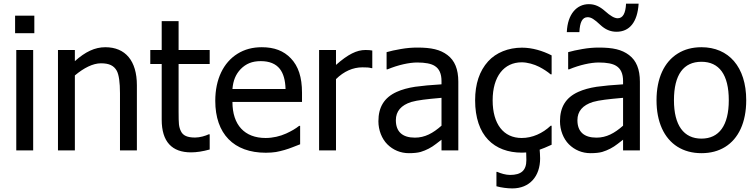

<svg xmlns="http://www.w3.org/2000/svg" viewBox="-20 -817 4102 1043"><path d="M166.5 -731.9H62V-636.7H166.5ZM160.2 -545.4H68.4V0H160.2Z M723.6 -354C723.6 -486.8 661.1 -560.5 552.2 -560.5C495.1 -560.5 443.4 -535.6 386.7 -484.9V-545.4H294.9V0H386.7V-407.2C435.5 -448.2 484.9 -473.1 528.3 -473.1C573.7 -473.1 598.6 -460.4 614.3 -432.6C626 -410.6 631.8 -369.6 631.8 -310.5V0H723.6Z M1017.6 10.7C1048.3 10.7 1082 5.4 1119.1 -4.9V-87.4H1113.8C1096.7 -79.1 1065.9 -69.8 1040 -69.8C997.6 -69.8 974.1 -80.6 962.9 -104C957 -115.7 953.6 -128.4 952.1 -141.6C950.7 -154.8 950.2 -177.2 950.2 -210V-469.2H1119.1V-545.4H950.2V-702.1H858.4V-545.4H796.4V-469.2H858.4V-167C858.4 -46.4 914.6 10.7 1017.6 10.7Z M1423.8 12.7C1444.8 12.7 1463.4 11.2 1479 8.8C1510.7 2.9 1541 -5.9 1570.3 -17.6L1610.4 -33.2V-133.3H1605C1586.9 -118.7 1563.5 -105 1534.7 -91.8C1501.5 -76.7 1461.9 -67.4 1422.9 -67.4C1309.1 -67.4 1242.7 -137.7 1242.7 -263.2H1620.6V-313C1620.6 -398.4 1600.6 -457.5 1560.1 -500C1521 -541 1470.2 -560.5 1401.9 -560.5C1352.1 -560.5 1308.1 -548.8 1270 -524.9C1193.8 -477.5 1149.4 -386.7 1149.4 -269.5C1149.4 -89.8 1250 12.7 1423.8 12.7ZM1242.7 -333.5C1246.6 -379.9 1260.3 -413.1 1287.6 -441.9C1316.4 -470.7 1349.1 -484.9 1396.5 -484.9C1443.4 -484.9 1478 -470.7 1500 -442.9C1519.5 -418 1529.8 -381.8 1531.2 -333.5Z M2002.4 -542.5C1992.2 -544.4 1982.9 -545.4 1965.3 -545.4C1918 -545.4 1871.1 -522.5 1805.2 -464.4V-545.4H1713.4V0H1805.2V-387.2C1848.1 -429.7 1897.9 -451.2 1948.2 -451.2C1972.2 -451.2 1984.4 -450.7 1997.6 -446.8H2002.4Z M2378.4 0H2469.7V-373C2469.7 -441.4 2450.2 -488.3 2410.6 -518.1C2371.1 -547.9 2323.2 -558.6 2246.6 -558.6C2218.8 -558.6 2189 -556.2 2158.2 -550.8C2127.4 -545.4 2101.1 -540 2080.1 -533.7V-440.4H2085.4C2141.6 -463.9 2202.6 -477.5 2246.1 -477.5C2290.5 -477.5 2322.3 -471.2 2341.3 -459C2366.2 -443.8 2378.4 -416.5 2378.4 -376.5V-358.9C2321.3 -355.5 2273.9 -351.1 2235.4 -345.7C2196.8 -339.8 2163.1 -330.6 2135.3 -317.9C2066.9 -287.1 2035.6 -234.9 2035.6 -158.2C2035.6 -109.9 2054.2 -63 2084 -33.2C2115.2 -2 2156.2 15.1 2201.2 15.1C2228 15.1 2249.5 12.7 2265.1 8.3C2295.9 -1 2323.7 -15.6 2348.6 -35.2C2359.9 -43.9 2369.6 -51.8 2378.4 -58.1ZM2378.4 -134.3C2332 -93.3 2288.1 -69.3 2233.9 -69.3C2166 -69.3 2130.4 -101.6 2130.4 -164.1C2130.4 -212.4 2158.7 -245.6 2214.8 -263.2C2248 -272.9 2301.8 -278.8 2368.7 -284.7L2378.4 -285.6Z M2815.4 12.2C2821.3 12.2 2825.2 12.2 2827.6 11.7C2829.6 11.2 2833 11.2 2838.4 11.2C2838.9 32.7 2839.4 46.4 2839.4 52.2C2839.4 108.9 2811.5 133.3 2750.5 133.3C2727.1 133.3 2700.2 125 2681.2 116.7H2676.8V194.8C2701.7 202.1 2737.3 206.5 2763.2 206.5C2856.9 206.5 2914.1 141.1 2914.1 43.5C2914.1 36.6 2913.6 27.8 2913.1 16.6L2911.6 -3.9C2925.8 -8.3 2947.3 -17.6 2976.6 -30.8V-133.8H2971.2C2927.7 -92.8 2872.1 -67.4 2814 -67.4C2715.3 -67.4 2656.2 -143.1 2656.2 -272C2656.2 -402.3 2718.3 -478.5 2814 -478.5C2844.7 -478.5 2881.8 -467.8 2908.7 -454.1C2933.1 -441.4 2954.1 -427.7 2971.2 -413.1H2976.6V-516.1C2927.7 -541 2871.6 -558.1 2815.4 -558.1C2741.7 -558.1 2674.8 -531.2 2631.8 -483.9C2584.5 -431.6 2561 -361.3 2561 -272C2561 -177.7 2586.4 -105 2631.8 -57.6C2676.3 -11.2 2739.7 12.2 2815.4 12.2Z M3380.9 -796.9C3378.4 -744.1 3363.3 -717.8 3335.4 -717.8C3317.4 -717.8 3295.4 -731 3266.6 -756.8C3237.8 -782.2 3211.4 -794.4 3178.7 -794.4C3113.3 -794.4 3063 -740.7 3059.1 -642.6H3127.4C3129.9 -695.3 3142.6 -723.6 3172.4 -723.6C3191.4 -723.6 3209 -711.9 3240.2 -682.6C3267.6 -656.7 3295.9 -644.5 3329.1 -644.5C3399.9 -644.5 3442.9 -696.8 3449.2 -796.9ZM3364.7 0H3456.1V-373C3456.1 -441.4 3436.5 -488.3 3397 -518.1C3357.4 -547.9 3309.6 -558.6 3232.9 -558.6C3205.1 -558.6 3175.3 -556.2 3144.5 -550.8C3113.8 -545.4 3087.4 -540 3066.4 -533.7V-440.4H3071.8C3127.9 -463.9 3189 -477.5 3232.4 -477.5C3276.9 -477.5 3308.6 -471.2 3327.6 -459C3352.5 -443.8 3364.7 -416.5 3364.7 -376.5V-358.9C3307.6 -355.5 3260.3 -351.1 3221.7 -345.7C3183.1 -339.8 3149.4 -330.6 3121.6 -317.9C3053.2 -287.1 3022 -234.9 3022 -158.2C3022 -109.9 3040.5 -63 3070.3 -33.2C3101.6 -2 3142.6 15.1 3187.5 15.1C3214.4 15.1 3235.8 12.7 3251.5 8.3C3282.2 -1 3310.1 -15.6 3335 -35.2C3346.2 -43.9 3356 -51.8 3364.7 -58.1ZM3364.7 -134.3C3318.4 -93.3 3274.4 -69.3 3220.2 -69.3C3152.3 -69.3 3116.7 -101.6 3116.7 -164.1C3116.7 -212.4 3145 -245.6 3201.2 -263.2C3234.4 -272.9 3288.1 -278.8 3355 -284.7L3364.7 -285.6Z M4033.7 -272.5C4033.7 -454.1 3938 -560.5 3790.5 -560.5C3741.7 -560.5 3698.7 -549.3 3662.1 -526.4C3588.4 -481 3546.4 -392.1 3546.4 -272.5C3546.4 -213.9 3556.2 -163.1 3575.7 -119.6C3614.7 -33.2 3690.4 15.1 3790.5 15.1C3839.8 15.1 3882.3 3.9 3918.9 -18.6C3991.7 -63.5 4033.7 -151.9 4033.7 -272.5ZM3939 -272.5C3939 -135.3 3886.2 -64 3790.5 -64C3694.3 -64 3641.1 -136.2 3641.1 -272.5C3641.1 -411.6 3693.4 -481.4 3790.5 -481.4C3886.7 -481.4 3939 -411.6 3939 -272.5Z"/></svg>

Font: SG Kara
Style: Regular
Weight: 400
Designer: Damoon Khanjanzadeh
Version: Version 1.000